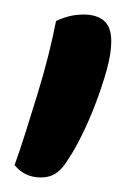

<svg xmlns="http://www.w3.org/2000/svg" viewBox="-27 -123 192 264"><path d="M29 121Q7 121 -7 104Q0 85 8 59.5Q16 34 24.5 6.5Q33 -21 39.5 -47Q46 -73 50 -94Q58 -98 67.5 -100.5Q77 -103 88 -103Q106 -103 116 -94.5Q126 -86 126 -66Q126 -49 119.5 -26Q113 -3 104 20.5Q95 44 85 64Q75 84 68 94Q60 108 51 114.5Q42 121 29 121Z"/></svg>

Font: Baloo 2 Latin
Style: Regular
Weight: 400
Designer: Sarang Kulkarni and Ek Type
Foundry: Ek Type
Version: Version 1.001